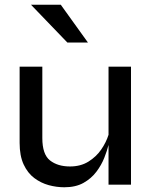

<svg xmlns="http://www.w3.org/2000/svg" viewBox="-20 -781 637 812"><path d="M534 0H439V-168Q433 -144 421 -113.5Q409 -83 387.5 -54.5Q366 -26 333 -7.5Q300 11 252 11Q219 11 186 2Q153 -7 125 -28Q97 -49 80 -85.5Q63 -122 63 -177V-499H159V-197Q159 -128 191.5 -102.5Q224 -77 276 -77Q321 -77 354 -97.5Q387 -118 408 -148.5Q429 -179 439 -211V-499H534ZM265 -601 111 -761H237L352 -601Z"/></svg>

Font: Syne Medium
Style: Regular
Weight: 500
Designer: Lucas Descroix
Foundry: Bonjour Monde
Version: Version 2.200; ttfautohint (v1.8.4)